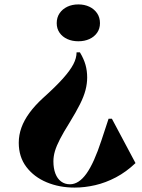

<svg xmlns="http://www.w3.org/2000/svg" viewBox="-20 -635 644 870"><path d="M318 215Q249 215 191.5 191Q134 167 99.5 121.5Q65 76 65 12Q65 -23 77 -56.5Q89 -90 113.5 -123.5Q138 -157 174 -190Q232 -242 265 -279Q298 -316 312.5 -344Q327 -372 327 -398H342Q360 -368 367.5 -341Q375 -314 375 -284Q375 -256 367.5 -227Q360 -198 342.5 -163Q325 -128 295 -79Q268 -36 252 -5Q236 26 229 49.5Q222 73 222 96Q222 128 231 151.5Q240 175 257 187.5Q274 200 297 200Q337 200 371.5 152Q406 104 440 0L472 -97H487L594 104Q552 144 505.5 168.5Q459 193 411.5 204Q364 215 318 215ZM335 -615Q363 -615 385 -604.5Q407 -594 420 -575Q433 -556 433 -530Q433 -505 420 -486.5Q407 -468 385 -458Q363 -448 335 -448Q307 -448 285 -458Q263 -468 250 -486.5Q237 -505 237 -530Q237 -556 250 -575Q263 -594 285 -604.5Q307 -615 335 -615Z"/></svg>

Font: Kalnia Thin
Style: Regular
Weight: 100
Version: Version 1.105